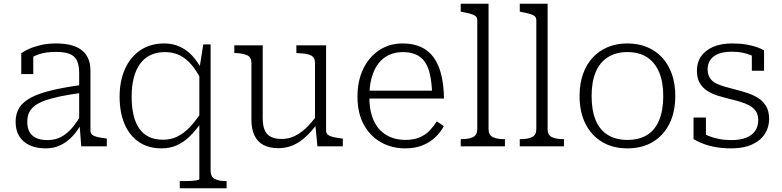

<svg xmlns="http://www.w3.org/2000/svg" viewBox="-20 -778 4157 1021"><path d="M412 -326V-284Q345 -275 296 -264.5Q247 -254 214 -241.5Q181 -229 161.5 -213Q142 -197 133.5 -176.5Q125 -156 125 -130Q125 -98 137 -76.5Q149 -55 173 -44Q197 -33 233 -33Q273 -33 305 -50Q337 -67 363 -97.5Q389 -128 412 -169V-118Q391 -80 363 -51Q335 -22 300.5 -5.5Q266 11 223 11Q174 11 138 -5.5Q102 -22 82.5 -53.5Q63 -85 63 -130Q63 -173 82 -204Q101 -235 142 -257.5Q183 -280 250 -296.5Q317 -313 412 -326ZM412 0 403 -118 401 -122V-389Q401 -431 389 -456Q377 -481 350 -491.5Q323 -502 276 -502Q221 -502 183 -488Q145 -474 123 -455Q121 -461 122.5 -467.5Q124 -474 129 -480.5Q134 -487 141 -490.5Q148 -494 157 -494V-384H93V-495Q108 -506 134.5 -518Q161 -530 197.5 -538.5Q234 -547 278 -547Q318 -547 351.5 -539.5Q385 -532 409.5 -515Q434 -498 447.5 -470Q461 -442 461 -401V-83Q461 -69 471 -61Q481 -53 499.5 -49Q518 -45 543 -42L548 -41V0Z M936 223V185H963Q978 185 995.5 184Q1013 183 1026.5 180.5Q1040 178 1040 175V-410L1041 -416L1061 -542H1100V129Q1100 162 1122 173.5Q1144 185 1182 185H1185V223ZM853 -547Q897 -547 933.5 -531Q970 -515 999 -485Q1028 -455 1052 -411L1048 -357Q1025 -402 998 -434Q971 -466 936.5 -483.5Q902 -501 858 -501Q814 -501 781 -485.5Q748 -470 725.5 -439.5Q703 -409 691.5 -364.5Q680 -320 680 -264Q680 -209 690 -166.5Q700 -124 720.5 -94.5Q741 -65 772.5 -50Q804 -35 847 -35Q889 -35 923.5 -52Q958 -69 988.5 -101Q1019 -133 1048 -177L1051 -128Q1021 -84 988.5 -52.5Q956 -21 919.5 -5Q883 11 839 11Q768 11 718 -23.5Q668 -58 642 -119.5Q616 -181 616 -264Q616 -347 644.5 -411Q673 -475 726.5 -511Q780 -547 853 -547Z M1377 -537V-151Q1377 -113 1386.5 -88.5Q1396 -64 1418.5 -51.5Q1441 -39 1478 -39Q1513 -39 1544.5 -53.5Q1576 -68 1605.5 -95.5Q1635 -123 1664 -163L1667 -120Q1636 -78 1603.5 -48.5Q1571 -19 1535.5 -4.5Q1500 10 1460 10Q1414 10 1382 -6.5Q1350 -23 1333.5 -57Q1317 -91 1317 -141V-443Q1317 -473 1295.5 -483.5Q1274 -494 1234 -496H1226V-537ZM1714 -537V-83Q1714 -69 1724.5 -61Q1735 -53 1753 -49Q1771 -45 1796 -42L1803 -41V0H1668L1656 -123L1655 -127V-443Q1655 -473 1633 -483.5Q1611 -494 1569 -495L1556 -496V-537Z M1944 -263Q1944 -203 1958.5 -159.5Q1973 -116 1999 -88.5Q2025 -61 2060 -47.5Q2095 -34 2136 -34Q2182 -34 2214 -48.5Q2246 -63 2267 -86Q2288 -109 2303 -133L2340 -107Q2321 -72 2292 -45.5Q2263 -19 2224 -4Q2185 11 2135 11Q2064 11 2006.5 -21Q1949 -53 1915 -114.5Q1881 -176 1881 -264Q1881 -348 1911.5 -411.5Q1942 -475 1996.5 -511Q2051 -547 2121 -547Q2177 -547 2218.5 -528Q2260 -509 2286.5 -472Q2313 -435 2326.5 -380.5Q2340 -326 2341 -254H1925V-296H2297L2278 -279Q2276 -339 2266.5 -381.5Q2257 -424 2238.5 -450Q2220 -476 2191 -488.5Q2162 -501 2121 -501Q2081 -501 2048 -485.5Q2015 -470 1992 -440Q1969 -410 1956.5 -365.5Q1944 -321 1944 -263Z M2578 -758V-92Q2578 -60 2600.5 -49Q2623 -38 2662 -38H2665V0H2430V-38H2434Q2473 -38 2495.5 -49Q2518 -60 2518 -92V-669Q2518 -684 2509.5 -691.5Q2501 -699 2484 -704Q2467 -709 2440 -714L2430 -716V-758Z M2892 -758V-92Q2892 -60 2914.5 -49Q2937 -38 2976 -38H2979V0H2744V-38H2748Q2787 -38 2809.5 -49Q2832 -60 2832 -92V-669Q2832 -684 2823.5 -691.5Q2815 -699 2798 -704Q2781 -709 2754 -714L2744 -716V-758Z M3571 -268Q3571 -182 3539.5 -119.5Q3508 -57 3451 -23Q3394 11 3316 11Q3239 11 3182 -23Q3125 -57 3093.5 -119.5Q3062 -182 3062 -268Q3062 -332 3080 -383.5Q3098 -435 3131.5 -471.5Q3165 -508 3212 -527.5Q3259 -547 3316 -547Q3374 -547 3421 -527.5Q3468 -508 3501.5 -471.5Q3535 -435 3553 -383.5Q3571 -332 3571 -268ZM3126 -268Q3126 -191 3147.5 -139Q3169 -87 3212 -60.5Q3255 -34 3316 -34Q3379 -34 3421 -60Q3463 -86 3485 -138.5Q3507 -191 3507 -268Q3507 -342 3485 -394Q3463 -446 3421 -473.5Q3379 -501 3316 -501Q3255 -501 3212 -473.5Q3169 -446 3147.5 -394Q3126 -342 3126 -268Z M4012 -139Q4012 -168 3999.5 -186.5Q3987 -205 3965 -217Q3943 -229 3916 -237Q3889 -245 3859 -252Q3827 -260 3796.5 -269.5Q3766 -279 3740.5 -295.5Q3715 -312 3700.5 -337.5Q3686 -363 3686 -403Q3686 -447 3708.5 -479Q3731 -511 3773 -529Q3815 -547 3873 -547Q3917 -547 3950.5 -541Q3984 -535 4007 -526.5Q4030 -518 4043 -510V-402H3978V-498Q3984 -496 3989 -493.5Q3994 -491 3997.5 -486.5Q4001 -482 4003.5 -476.5Q4006 -471 4007 -463Q3993 -476 3973 -484.5Q3953 -493 3928 -498Q3903 -503 3873 -503Q3807 -503 3775 -477.5Q3743 -452 3743 -410Q3743 -382 3755 -363.5Q3767 -345 3788 -334.5Q3809 -324 3836.5 -316.5Q3864 -309 3894 -301Q3926 -293 3957 -282.5Q3988 -272 4013.5 -255.5Q4039 -239 4054.5 -212.5Q4070 -186 4070 -145Q4070 -101 4047 -65.5Q4024 -30 3979 -9.5Q3934 11 3869 11Q3825 11 3787.5 4.5Q3750 -2 3720 -13.5Q3690 -25 3668 -38V-153H3734V-27Q3724 -33 3718 -39.5Q3712 -46 3709 -52.5Q3706 -59 3705.5 -66Q3705 -73 3706 -79Q3724 -65 3748.5 -55Q3773 -45 3803.5 -39Q3834 -33 3869 -33Q3916 -33 3947.5 -45.5Q3979 -58 3995.5 -81.5Q4012 -105 4012 -139Z"/></svg>

Font: Roboto Serif ExtraLight
Style: Regular
Weight: 250
Version: Version 1.007